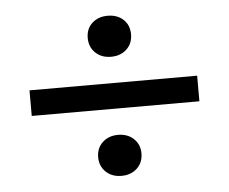

<svg xmlns="http://www.w3.org/2000/svg" viewBox="-42 -553 694 583"><g transform="rotate(-5 305.0 -262.0)"><path d="M240 -444Q240 -472 258.5 -489Q277 -506 306 -506Q335 -506 353.5 -489Q372 -472 372 -444Q372 -416 353.5 -398.5Q335 -381 306 -381Q277 -381 258.5 -398.5Q240 -416 240 -444ZM50 -301H561V-223H50ZM240 -81Q240 -108 258.5 -125.5Q277 -143 306 -143Q335 -143 353.5 -125.5Q372 -108 372 -81Q372 -53 353.5 -35.5Q335 -18 306 -18Q277 -18 258.5 -35.5Q240 -53 240 -81Z"/></g></svg>

Font: Sarabun Medium
Style: Regular
Weight: 500
Designer: Suppakit Chalermlarp | Katatrad Co.,Ltd.
Foundry: Cadson Demak Co.,Ltd.
Version: Version 1.000; ttfautohint (v1.6)